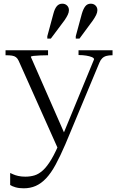

<svg xmlns="http://www.w3.org/2000/svg" viewBox="-20 -788 639 1039"><path d="M337 -47 324 -18 296 22 81 -459Q75 -472 66.5 -478.5Q58 -485 44.5 -487Q31 -489 13 -489H10V-516H240V-489H238Q218 -489 197 -488Q176 -487 161.5 -485.5Q147 -484 147 -480ZM334 -8Q306 57 281 103Q256 149 229.5 177Q203 205 173.5 218Q144 231 108 231Q83 231 64 225.5Q45 220 35 213V148Q40 150 50.5 155Q61 160 78 164Q95 168 117 168Q144 168 167 161Q190 154 212.5 133.5Q235 113 258.5 73.5Q282 34 308 -30L320 -57L489 -467Q489 -474 477 -479Q465 -484 446.5 -487Q428 -490 408 -490H405V-516H589V-489H587Q570 -489 556.5 -485.5Q543 -482 533.5 -473Q524 -464 518 -449ZM269 -714Q276 -741 287.5 -754.5Q299 -768 317 -768Q333 -768 343 -758Q353 -748 353 -733Q353 -721 346.5 -707.5Q340 -694 329 -678L255 -579H236V-592ZM423 -714Q431 -741 442 -754.5Q453 -768 471 -768Q487 -768 497 -758Q507 -748 507 -733Q507 -721 500.5 -707.5Q494 -694 483 -678L410 -579H390V-592Z"/></svg>

Font: Roboto Serif 120pt Expanded Light
Style: Regular
Weight: 300
Width: 7
Designer: Greg Gazdowicz
Foundry: Commercial Type
Version: Version 1.008